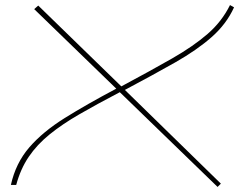

<svg xmlns="http://www.w3.org/2000/svg" viewBox="-20 -730 944 758"><path d="M839 8 453 -366Q363 -319 294.5 -279.5Q226 -240 176 -199.5Q126 -159 93.5 -111Q61 -63 44 0H23Q42 -86 95.5 -148Q149 -210 235.5 -264Q322 -318 439 -380L115 -694L131 -708L459 -389Q575 -451 659 -499Q743 -547 799.5 -596Q856 -645 888 -710L904 -701Q874 -635 815.5 -583.5Q757 -532 671.5 -483.5Q586 -435 473 -375L852 -5Z"/></svg>

Font: Georama Extra Expanded Thin
Style: Italic
Weight: 100
Width: 8
Italic angle: -9°
Designer: Jean-Baptiste Levee
Foundry: Production Type
Version: Version 1.000